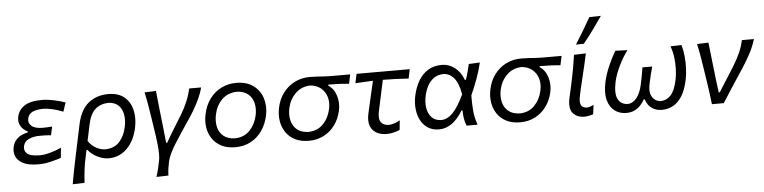

<svg xmlns="http://www.w3.org/2000/svg" viewBox="-53 -1077 6192 1556"><g transform="rotate(-5 3043.0 -299.0)"><path d="M221 10Q139.5 10 95.8 -13.5Q52 -37 38.2 -72.5Q24.5 -108 32.5 -144Q40.5 -181.5 60.5 -204Q80.5 -226.5 106 -238.2Q131.5 -250 156.5 -255L158 -263Q140.5 -270.5 122.2 -287.2Q104 -304 94.2 -329.5Q84.5 -355 91.5 -389.5Q103 -443 150.8 -475.2Q198.5 -507.5 296 -507.5Q338.5 -507.5 391.8 -496Q445 -484.5 483.5 -470.5L459.5 -397.5Q409.5 -417.5 367.8 -426.2Q326 -435 300.5 -435Q242 -434.5 210.2 -418.8Q178.5 -403 170.5 -366.5Q163 -331 190.8 -306.5Q218.5 -282 280 -282Q301.5 -282 320.5 -282.8Q339.5 -283.5 358 -285.5L343 -216Q322 -218.5 301 -219Q280 -219.5 253.5 -219.5Q200.5 -219.5 163 -202.5Q125.5 -185.5 117 -146.5Q109.5 -111 134.8 -87Q160 -63 237.5 -62Q277 -62 326.5 -76Q376 -90 414.5 -108.5L406 -26Q372.5 -15 322.2 -2.5Q272 10 221 10Z M483.5 195Q493 140 503.2 87.2Q513.5 34.5 526.5 -26.5L580.5 -282.5Q605 -399.5 671.2 -453.8Q737.5 -508 834.5 -508Q915 -508 963.2 -468Q1011.5 -428 1027.2 -362.2Q1043 -296.5 1027 -218.5Q1005 -113.5 943 -51.2Q881 11 791 11Q749.5 11 702.5 -12Q655.5 -35 626.5 -72H619L608.5 -23Q596 35 589.5 86Q583 137 580 192ZM773 -64Q846.5 -66 888 -112.8Q929.5 -159.5 944.5 -232Q956 -287 947.5 -333Q939 -379 909.2 -407.2Q879.5 -435.5 826.5 -437Q762.5 -434.5 721 -397.2Q679.5 -360 662 -276.5L634 -144Q659 -106 697.2 -85Q735.5 -64 773 -64Z M1164.5 195Q1175 165 1182 135Q1189 105 1197 67Q1202 43 1201.8 9.5Q1201.5 -24 1197.8 -60.8Q1194 -97.5 1189.2 -131Q1184.5 -164.5 1180.5 -188L1167.5 -275.5Q1159 -330.5 1149.8 -385.8Q1140.5 -441 1128.5 -496L1221.5 -499.5Q1228.5 -433.5 1236.5 -355.5Q1244.5 -277.5 1253 -207.5L1267 -74H1276Q1309.5 -133.5 1341.8 -185.2Q1374 -237 1405.5 -288Q1437 -340.5 1458.5 -392Q1480 -443.5 1491.5 -496H1588.5Q1578.5 -455.5 1559.2 -412.8Q1540 -370 1517.5 -330.8Q1495 -291.5 1474.5 -261Q1399.5 -150.5 1344.5 -64Q1289.5 22.5 1277 80Q1270.5 110 1266.8 136.8Q1263 163.5 1262.5 192.5Z M1824 11Q1758 11 1711.2 -12.8Q1664.5 -36.5 1637 -77Q1609.5 -117.5 1601.5 -168.8Q1593.5 -220 1605 -274.5Q1620 -348.5 1659 -400.8Q1698 -453 1753.5 -480.5Q1809 -508 1874 -508Q1959.5 -508 2013.8 -467.8Q2068 -427.5 2088.2 -362.2Q2108.5 -297 2092.5 -222.5Q2077.5 -152.5 2040.5 -100Q2003.5 -47.5 1948.2 -18.2Q1893 11 1824 11ZM1827 -61Q1902 -63.5 1948 -112.2Q1994 -161 2009 -232Q2020.5 -288 2009 -333.5Q1997.5 -379 1963.2 -406.5Q1929 -434 1873.5 -436Q1798.5 -433.5 1751 -386Q1703.5 -338.5 1688.5 -265Q1677.5 -211 1688.2 -165.2Q1699 -119.5 1733.5 -91Q1768 -62.5 1827 -61Z M2421.5 11Q2355.5 11 2308.8 -13Q2262 -37 2234.8 -77.8Q2207.5 -118.5 2199.5 -169.8Q2191.5 -221 2203 -276Q2217 -345 2255.5 -396.2Q2294 -447.5 2349.8 -475.5Q2405.5 -503.5 2472.5 -503.5Q2506 -503.5 2532 -501.8Q2558 -500 2589 -498Q2620 -496 2669 -496H2801.5L2785.5 -421Q2746.5 -425 2705 -426.8Q2663.5 -428.5 2617.5 -429L2616 -421Q2663 -389.5 2680.5 -331.5Q2698 -273.5 2685 -212Q2670.5 -145.5 2633.8 -95.2Q2597 -45 2542.8 -17Q2488.5 11 2421.5 11ZM2424.5 -61Q2498.5 -63 2544.8 -111.5Q2591 -160 2606 -231.5Q2617.5 -283.5 2604.8 -327.8Q2592 -372 2558 -400.8Q2524 -429.5 2470.5 -434.5Q2397.5 -432 2349.2 -383.8Q2301 -335.5 2286 -265.5Q2275 -212 2286 -166Q2297 -120 2331.5 -91.2Q2366 -62.5 2424.5 -61Z M3056.5 11Q2980 11 2941 -34.2Q2902 -79.5 2920.5 -166.5Q2936 -239 2951.5 -303.5Q2967 -368 2980.5 -428.5L2837 -421L2853 -496H3285.5L3270 -421Q3218 -425 3165 -426.8Q3112 -428.5 3061 -429Q3047.5 -366.5 3034 -304Q3020.5 -241.5 3007 -179Q2994 -118 3014.2 -89.5Q3034.5 -61 3079.5 -61Q3095.5 -61 3121.5 -69Q3147.5 -77 3169 -90.5L3161 -12.5Q3146.5 -5.5 3115.2 2.8Q3084 11 3056.5 11Z M3481.5 11Q3428 11 3390.5 -13.2Q3353 -37.5 3331.5 -78.8Q3310 -120 3305 -171.5Q3300 -223 3311.5 -277.5Q3326 -345 3356.2 -397Q3386.5 -449 3434 -478.5Q3481.5 -508 3548 -508Q3603.5 -508 3651.2 -472.2Q3699 -436.5 3723 -370.5H3731.5Q3744 -407 3752 -437.8Q3760 -468.5 3766 -496L3856.5 -500.5Q3841.5 -436 3816.8 -369Q3792 -302 3764.5 -241Q3763 -179.5 3768.2 -118.2Q3773.5 -57 3794.5 0H3705Q3692.5 -28.5 3687.5 -61.8Q3682.5 -95 3682.5 -126.5H3675Q3630 -53.5 3581.8 -21.2Q3533.5 11 3481.5 11ZM3504 -63Q3555 -63.5 3599.2 -109.5Q3643.5 -155.5 3691 -255.5Q3675 -349.5 3638 -391.2Q3601 -433 3552.5 -433Q3507 -431.5 3475.2 -408.8Q3443.5 -386 3424 -349.2Q3404.5 -312.5 3395.5 -269.5Q3384 -217 3391.5 -170.5Q3399 -124 3426.8 -94.2Q3454.5 -64.5 3504 -63Z M4141 11Q4075 11 4028.2 -13Q3981.5 -37 3954.2 -77.8Q3927 -118.5 3919 -169.8Q3911 -221 3922.5 -276Q3936.5 -345 3975 -396.2Q4013.5 -447.5 4069.2 -475.5Q4125 -503.5 4192 -503.5Q4225.5 -503.5 4251.5 -501.8Q4277.5 -500 4308.5 -498Q4339.5 -496 4388.5 -496H4521L4505 -421Q4466 -425 4424.5 -426.8Q4383 -428.5 4337 -429L4335.5 -421Q4382.5 -389.5 4400 -331.5Q4417.5 -273.5 4404.5 -212Q4390 -145.5 4353.2 -95.2Q4316.5 -45 4262.2 -17Q4208 11 4141 11ZM4144 -61Q4218 -63 4264.2 -111.5Q4310.5 -160 4325.5 -231.5Q4337 -283.5 4324.2 -327.8Q4311.5 -372 4277.5 -400.8Q4243.5 -429.5 4190 -434.5Q4117 -432 4068.8 -383.8Q4020.5 -335.5 4005.5 -265.5Q3994.5 -212 4005.5 -166Q4016.5 -120 4051 -91.2Q4085.5 -62.5 4144 -61Z M4663 11Q4603 11 4569.8 -27.5Q4536.5 -66 4555 -152Q4563 -189.5 4569.5 -216.2Q4576 -243 4582 -272.5Q4596 -337.5 4605.2 -389.5Q4614.5 -441.5 4622 -496L4718.5 -499Q4699.5 -409 4680.5 -333Q4661.5 -257 4650 -204.5L4640.5 -159.5Q4630 -111.5 4641.8 -86.2Q4653.5 -61 4691 -61Q4701 -61 4713.5 -65.2Q4726 -69.5 4744.5 -78L4734.5 -2.5Q4722 2 4701.8 6.5Q4681.5 11 4663 11ZM4645 -577Q4679 -630 4710.5 -683.2Q4742 -736.5 4772.5 -789.5L4866.5 -791.5Q4829.5 -737 4790.2 -683.2Q4751 -629.5 4709 -578Z M5003 10.5Q4951 10.5 4910.8 -18.5Q4870.5 -47.5 4854 -107Q4837.5 -166.5 4857 -257Q4869.5 -313.5 4897 -378Q4924.5 -442.5 4959 -499.5L5056.5 -496Q5014.5 -439 4982.5 -371.8Q4950.5 -304.5 4938 -246Q4919 -152.5 4942.5 -107.8Q4966 -63 5022 -61Q5065.5 -63.5 5095.8 -103Q5126 -142.5 5140 -208.5Q5148 -245.5 5154.5 -279.8Q5161 -314 5165.5 -346H5245Q5235.5 -313 5227 -277.2Q5218.5 -241.5 5210.5 -203.5Q5197 -140.5 5221 -102Q5245 -63.5 5291 -61Q5339 -63 5372.5 -99.5Q5406 -136 5424.5 -223.5Q5432.5 -262 5434 -310.2Q5435.5 -358.5 5429 -407.5Q5422.5 -456.5 5406.5 -496L5496.5 -499.5Q5509 -457.5 5514 -406.8Q5519 -356 5516.8 -306Q5514.5 -256 5506 -215.5Q5488 -131 5455.8 -81.5Q5423.5 -32 5382.2 -10.8Q5341 10.5 5295.5 10.5Q5254.5 10.5 5226.8 -4.5Q5199 -19.5 5183.2 -42Q5167.5 -64.5 5161 -87H5153.5Q5142 -64.5 5122 -42Q5102 -19.5 5072.8 -4.5Q5043.5 10.5 5003 10.5Z M5700.5 0Q5695.5 -46 5689 -94.5Q5682.5 -143 5675.5 -187L5662 -276Q5654 -330.5 5644.5 -386Q5635 -441.5 5623 -496L5716 -499.5Q5724.5 -431 5733.2 -345.5Q5742 -260 5752 -181.5L5764 -90.5H5772.5L5899.5 -291Q5933.5 -347 5955 -395.2Q5976.5 -443.5 5987.5 -496H6085.5Q6068 -435.5 6035 -374.8Q6002 -314 5968.5 -263.5Q5924.5 -197 5881.2 -131Q5838 -65 5797 0Z"/></g></svg>

Font: Commissioner Flair
Style: Italic
Weight: 400
Italic angle: -12°
Designer: Kostas Bartsokas
Foundry: Kostas Bartsokas
Version: Version 1.000; ttfautohint (v1.8.3)